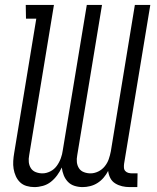

<svg xmlns="http://www.w3.org/2000/svg" viewBox="-20 -755 640 783"><path d="M120 8Q104 8 88.5 3.5Q73 -1 62 -11.5Q51 -22 44.5 -36.5Q38 -51 35.5 -66.5Q33 -82 34 -98.5Q35 -115 38 -132L128 -679H86L85 -735H200L99 -122Q96 -107 97.5 -93.5Q99 -80 106 -69Q113 -58 126 -53Q139 -48 153 -48Q169 -48 185 -56Q201 -64 211.5 -78.5Q222 -93 228 -109.5Q234 -126 236 -142L334 -735H396L295 -122Q292 -107 293.5 -93.5Q295 -80 302 -69Q309 -58 322 -53Q335 -48 349 -48Q365 -48 380.5 -55.5Q396 -63 407 -76.5Q418 -90 423.5 -106Q429 -122 432 -138L530 -735H593L486 -87Q485 -79 485.5 -71Q486 -63 491 -57.5Q496 -52 503.5 -50Q511 -48 519 -48H541L540 8H509Q493 8 478 4.5Q463 1 450 -7Q437 -15 430 -28.5Q423 -42 421 -58Q414 -44 403 -31Q392 -18 378 -9Q364 0 348 4Q332 8 317 8Q300 8 284 3Q268 -2 257 -13.5Q246 -25 240 -40Q234 -55 232 -72Q224 -55 213 -40Q202 -25 187.5 -13.5Q173 -2 155 3Q137 8 120 8Z"/></svg>

Font: Iosevka HT Light Extended
Style: Italic
Weight: 300
Width: 7
Italic angle: -9°
Monospace: yes
Designer: Belleve Invis
Foundry: Belleve Invis
Version: Version 32.3.0; ttfautohint (v1.8.4)